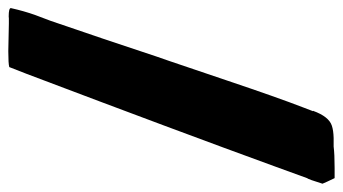

<svg xmlns="http://www.w3.org/2000/svg" viewBox="-224 -601 842 472"><g transform="rotate(-90 197.0 -365.0)"><path d="M387.7 -764.2 392.6 -764.6Q413.1 -764.6 413.1 -759.3Q405.8 -726.6 396 -699.2L381.8 -661.6Q338.4 -535.6 293.9 -400.9L283.2 -370.1Q277.3 -353.5 235.1 -228Q192.9 -102.5 168.5 -39.6L159.7 -16.6H160.6Q146.5 22.5 124 29.8Q112.3 33.7 93.8 34.2H72.8Q54.2 36.6 20 36.6H-4.9Q-15.1 15.6 -18.6 6.8Q-7.8 -28.3 -4.9 -31.2L24.4 -111.8Q109.9 -346.7 251.5 -720.7L268.1 -763.2Q276.4 -765.6 307.1 -765.6L375 -764.2Z"/></g></svg>

Font: Bowlby One
Style: Regular
Weight: 400
Designer: vernon adams
Foundry: vernon adams
Version: Version 1.000